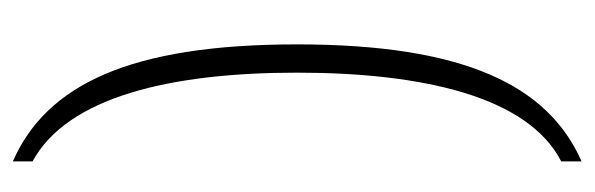

<svg xmlns="http://www.w3.org/2000/svg" viewBox="-326 -462 905 292"><g transform="rotate(90 126.0 -315.5)"><path d="M225 117V87C127 34 90 -123 90 -315C90 -508 127 -667 225 -717V-748C109 -697 47 -569 47 -315C47 -60 109 66 225 117Z"/></g></svg>

Font: Noto Serif Armenian Condensed ExtraLight
Style: Regular
Weight: 200
Width: 3
Designer: Monotype Design Team
Foundry: Monotype Imaging Inc.
Version: Version 2.008